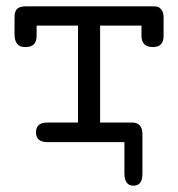

<svg xmlns="http://www.w3.org/2000/svg" viewBox="-20 -450 565 608"><path d="M26 -342V-392Q26 -401 26.5 -405Q27 -409 30 -416Q33 -423 41.5 -426.5Q50 -430 63 -430H460Q471 -430 477.5 -429Q484 -428 491 -419.5Q498 -411 498 -395V-336Q498 -301 464 -301Q428 -301 428 -337V-369H297V-62H398Q431 -62 431 -25V102Q431 138 402 138Q374 138 374 98V0H128Q94 -1 94 -31Q94 -62 130 -62H227V-369H96V-337Q96 -301 62 -301H59Q26 -301 26 -342Z"/></svg>

Font: CMU Typewriter Text
Style: Regular
Weight: 500
Monospace: yes
Version: Version 0.7.0